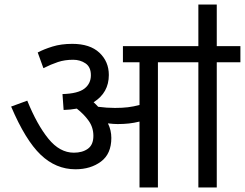

<svg xmlns="http://www.w3.org/2000/svg" viewBox="-20 -825 1078 845"><path d="M470 -218Q470 -148 424.5 -114Q379 -80 312 -80Q226 -80 159 -144Q92 -208 29 -356L100 -382Q143 -276 193 -214.5Q243 -153 305 -153Q343 -153 367 -170.5Q391 -188 391 -227Q391 -264 370.5 -293Q350 -322 318 -347Q291 -342 260 -341L255 -411Q323 -413 351.5 -435Q380 -457 380 -494Q380 -530 356.5 -546Q333 -562 302 -562Q265 -562 235 -552Q205 -542 171 -525L146 -594Q172 -608 210.5 -620Q249 -632 298 -632Q376 -632 417.5 -593Q459 -554 459 -495Q459 -417 392 -375Q403 -365 412 -355Q450 -350 486 -350Q518 -350 543 -353Q568 -356 594 -363V-551H521V-622H1038V-551H934V0H853V-551H675V0H594V-290Q570 -284 547 -281.5Q524 -279 498 -279Q481 -279 455 -282Q470 -252 470 -218ZM853 -615V-805H934V-615Z"/></svg>

Font: Noto Sans Historical
Style: Regular
Weight: 400
Designer: Monotype Design Team
Foundry: Monotype Imaging Inc.
Version: Version 2.013; ttfautohint (v1.8.4.7-5d5b)